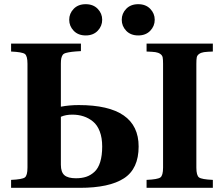

<svg xmlns="http://www.w3.org/2000/svg" viewBox="-20 -901 1074 921"><path d="M272 -110.8Q272 -75.2 289.1 -60.5Q306.2 -45.9 344.2 -45.9Q372.1 -45.9 393.6 -53Q415 -60.1 433.1 -76.7Q451.2 -93.3 460.7 -124Q470.2 -154.8 470.2 -198.2Q470.2 -239.7 458.5 -270.5Q446.8 -301.3 426 -318.1Q405.3 -335 380.6 -343Q356 -351.1 327.1 -351.1Q295.4 -351.1 272 -340.8ZM33.2 0V-38.1Q86.4 -40.5 99.1 -49.8Q111.8 -59.1 111.8 -97.2V-595.2Q111.8 -633.3 99.1 -642.3Q86.4 -651.4 33.2 -653.8V-691.9H368.2V-655.8Q339.4 -654.3 324.2 -652.3Q309.1 -650.4 296.9 -647.2Q284.7 -644 280.3 -637Q275.9 -629.9 273.9 -620.8Q272 -611.8 272 -595.2V-389.2Q312 -397 357.9 -397Q645 -397 645 -198.2Q645 -91.3 574.7 -45.7Q504.4 0 362.8 0ZM683.1 0V-38.1Q736.3 -40.5 749.3 -49.8Q762.2 -59.1 762.2 -97.2V-595.2Q762.2 -615.7 760.3 -625.7Q758.3 -635.7 748.8 -642.3Q739.3 -648.9 725.6 -650.9Q711.9 -652.8 683.1 -653.8V-691.9H1001V-653.8Q972.2 -652.8 958.5 -650.9Q944.8 -648.9 935.3 -642.3Q925.8 -635.7 923.8 -625.7Q921.9 -615.7 921.9 -595.2V-97.2Q921.9 -59.1 934.8 -49.8Q947.8 -40.5 1001 -38.1V0ZM333.5 -753.4Q312 -775.9 312 -806.2Q312 -836.4 333.5 -858.6Q355 -880.9 391.1 -880.9Q427.2 -880.9 448.7 -858.6Q470.2 -836.4 470.2 -806.2Q470.2 -775.9 448.7 -753.4Q427.2 -731 391.1 -731Q355 -731 333.5 -753.4ZM585.4 -753.4Q564 -775.9 564 -806.2Q564 -836.4 585.4 -858.6Q606.9 -880.9 643.1 -880.9Q679.2 -880.9 700.7 -858.6Q722.2 -836.4 722.2 -806.2Q722.2 -775.9 700.7 -753.4Q679.2 -731 643.1 -731Q606.9 -731 585.4 -753.4Z"/></svg>

Font: Linguistics Pro
Style: Bold
Weight: 700
Designer: Stefan Peev, Context Ltd
Foundry: Stefan Peev, Context Ltd
Version: Version 001.000